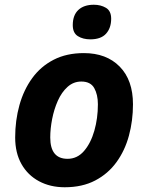

<svg xmlns="http://www.w3.org/2000/svg" viewBox="-20 -780 625 810"><path d="M253 10Q192 10 144.5 -15.5Q97 -41 70.5 -88Q44 -135 44 -200Q44 -272 62 -336.5Q80 -401 116 -450.5Q152 -500 206.5 -528Q261 -556 334 -556Q429 -556 485 -499Q541 -442 541 -340Q541 -271 524 -208Q507 -145 471.5 -96Q436 -47 381.5 -18.5Q327 10 253 10ZM265 -110Q306 -110 334.5 -143Q363 -176 378 -228.5Q393 -281 393 -340Q393 -381 377.5 -408.5Q362 -436 323 -436Q290 -436 265 -413.5Q240 -391 224 -355Q208 -319 200 -278Q192 -237 192 -200Q192 -110 265 -110ZM361 -614Q330 -614 308.5 -627.5Q287 -641 287 -674Q287 -716 310.5 -738Q334 -760 376 -760Q405 -760 427 -747Q449 -734 449 -701Q449 -662 427.5 -638Q406 -614 361 -614Z"/></svg>

Font: Noto IKEA Latin
Style: Bold Italic
Weight: 700
Italic angle: -12°
Designer: Monotype Design Team
Foundry: Monotype Imaging Inc.
Version: Version 1.0